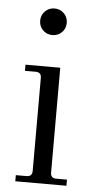

<svg xmlns="http://www.w3.org/2000/svg" viewBox="-51 -716 372 748"><g transform="rotate(5 135.0 -342.0)"><path d="M132 -580Q110 -580 95 -595Q80 -610 80 -632Q80 -654 95 -669Q110 -684 132 -684Q154 -684 169 -669Q184 -654 184 -632Q184 -610 169 -595Q154 -580 132 -580ZM38 0V-24H80Q102 -24 102 -46V-410Q102 -432 80 -432H38V-456H174V-46Q174 -24 196 -24H238V0Z"/></g></svg>

Font: Old Standard TT
Style: Regular
Weight: 400
Designer: Alexey Kryukov <alexios@thessalonica.org.ru>
Version: Version 1.0